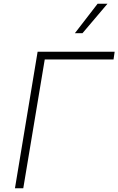

<svg xmlns="http://www.w3.org/2000/svg" viewBox="-20 -1003 631 1023"><path d="M590.9 -727.3 584.9 -686.1H218.4L104 0H59.7L180.4 -727.3ZM378.9 -826 500 -983H552.6L419.4 -826Z"/></svg>

Font: Inter P Extra Light
Style: Italic
Weight: 200
Italic angle: 9.39999°
Designer: Rasmus Andersson
Foundry: rsms
Version: Version 3.018;git-588b23468